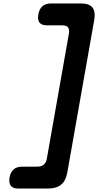

<svg xmlns="http://www.w3.org/2000/svg" viewBox="-20 -903 640 1106"><path d="M257 183H85Q54 183 42 167Q30 151 35 120Q40 89 58.5 73Q77 57 107 57H195Q218 57 231.5 46Q245 35 250 10L377 -710Q381 -735 371.5 -746Q362 -757 338 -757H251Q220 -757 207.5 -773Q195 -789 201 -820Q206 -851 224.5 -867Q243 -883 273 -883H446Q494 -883 512.5 -860Q531 -837 523 -789L368 89Q360 137 333 160Q306 183 257 183Z"/></svg>

Font: Maple Mono
Style: Bold Italic
Weight: 700
Italic angle: -10°
Monospace: yes
Designer: subframe7536
Version: Version 7.000